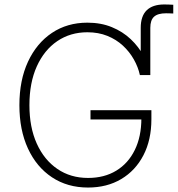

<svg xmlns="http://www.w3.org/2000/svg" viewBox="-20 -840 805 870"><path d="M617.7 -500V-713.9Q617.7 -767.1 644.8 -793.5Q671.9 -819.8 724.6 -819.8Q734.9 -819.8 746.1 -819.3Q757.3 -818.8 765.1 -818.4V-778.8Q756.3 -779.3 747.6 -779.5Q738.8 -779.8 732.4 -779.8Q695.3 -779.8 678.2 -764.4Q661.1 -749 661.1 -713.9V-500ZM378.9 9.8Q285.6 9.8 215.6 -36.6Q145.5 -83 106.7 -167Q67.9 -251 67.9 -363.3Q67.9 -476.6 106.9 -560.5Q146 -644.5 215.3 -690.9Q284.7 -737.3 376 -737.3Q437.5 -737.3 486.8 -717Q536.1 -696.8 572.5 -662.4Q608.9 -627.9 631.1 -585.7Q653.3 -543.5 661.1 -500H613.8Q606 -536.1 586.4 -570.8Q566.9 -605.5 536.9 -633.3Q506.8 -661.1 466.3 -677.5Q425.8 -693.8 376 -693.8Q298.8 -693.8 239.5 -653.6Q180.2 -613.3 146.7 -539.1Q113.3 -464.8 113.3 -363.3Q113.3 -263.2 146.7 -189.2Q180.2 -115.2 240 -74.5Q299.8 -33.7 378.9 -33.7Q452.6 -33.7 506.8 -66.7Q561 -99.6 590.8 -160.4Q620.6 -221.2 620.6 -303.7L636.7 -298.8H390.1V-340.8H666V-299.8Q666 -206.1 629.9 -136.5Q593.8 -66.9 529.3 -28.6Q464.8 9.8 378.9 9.8Z"/></svg>

Font: Inter ExtraLight
Style: Regular
Weight: 250
Designer: Rasmus Andersson
Foundry: rsms
Version: Version 4.001;git-66647c0bb